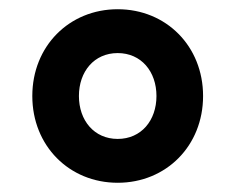

<svg xmlns="http://www.w3.org/2000/svg" viewBox="-20 -730 510 416"><path d="M235 -334C340 -334 420 -414 420 -522C420 -630 340 -710 235 -710C130 -710 50 -630 50 -522C50 -414 130 -334 235 -334ZM235 -429C184 -429 151 -469 151 -522C151 -575 184 -615 235 -615C286 -615 319 -575 319 -522C319 -469 286 -429 235 -429Z"/></svg>

Font: IBM Plex Sans Thai Looped
Style: Bold
Weight: 700
Designer: Mike Abbink, Paul van der Laan, Pieter van Rosmalen, Ben Mitchell, Mark Frömberg
Foundry: Bold Monday
Version: Version 1.1